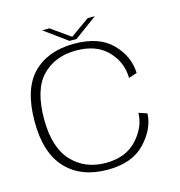

<svg xmlns="http://www.w3.org/2000/svg" viewBox="-104 -786 827 883"><g transform="rotate(-15 309.0 -344.0)"><path d="M301.5 4.5Q419.5 4.5 480.8 -61Q542 -126.5 544.5 -198.5L505 -212Q504 -145 450.8 -86.5Q397.5 -28 301.5 -28Q202.5 -28 140.5 -94.5Q78.5 -161 78.5 -295.5Q78.5 -436.5 139.8 -499.8Q201 -563 301.5 -563Q398.5 -563 451.2 -508Q504 -453 505 -378L544.5 -391Q542 -471 481 -533.2Q420 -595.5 301.5 -595.5Q176 -595.5 104.8 -523.2Q33.5 -451 33.5 -295.5Q33.5 -146.5 104.8 -71Q176 4.5 301.5 4.5ZM284.5 -613.5H318L426.5 -693H392.5L301.5 -628.5L210.5 -693H175.5Z"/></g></svg>

Font: Anybody SemiExpanded ExtraLight
Style: Regular
Weight: 250
Width: 6
Version: Version 1.113;gftools[0.9.25]